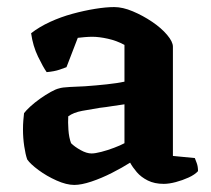

<svg xmlns="http://www.w3.org/2000/svg" viewBox="-20 -520 597 543"><path d="M190 3Q168 3 140 -9.5Q112 -22 89 -39Q66 -56 57 -69Q52 -83 48.5 -106.5Q45 -130 45 -154Q45 -168 46 -179.5Q47 -191 48 -200Q54 -208 66 -219Q78 -230 93.5 -241Q109 -252 123.5 -260Q138 -268 147 -270Q156 -273 177 -274Q198 -275 220 -276Q236 -277 251.5 -278.5Q267 -280 282 -281.5Q297 -283 309.5 -285Q322 -287 332 -289V-393Q310 -405 285 -410.5Q260 -416 241 -416Q232 -416 219.5 -415Q207 -414 200 -413L168 -330Q163 -328 148.5 -323Q134 -318 112 -316Q102 -330 87.5 -360Q73 -390 68 -426Q91 -444 121.5 -458Q152 -472 185 -481Q218 -490 249 -495Q280 -500 303 -500Q327 -500 355.5 -488Q384 -476 410 -458.5Q436 -441 452.5 -421.5Q469 -402 469 -388V-79L531 -73Q533 -68 536.5 -58.5Q540 -49 540 -36Q531 -26 513.5 -18Q496 -10 477 -5Q458 0 443 0Q417 0 398 -9.5Q379 -19 367 -33Q355 -47 348 -60Q326 -46 296.5 -31Q267 -16 238.5 -6.5Q210 3 190 3ZM239 -86Q249 -86 266.5 -90.5Q284 -95 302.5 -102Q321 -109 332 -115V-225Q316 -223 298 -220Q280 -217 262 -215Q237 -211 212.5 -206.5Q188 -202 173 -191Q172 -175 173.5 -153Q175 -131 181 -115Q191 -105 208 -95.5Q225 -86 239 -86Z"/></svg>

Font: Texturina Medium 12pt
Style: Bold
Weight: 700
Version: Version 1.002